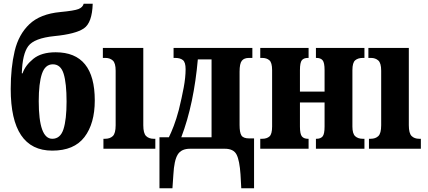

<svg xmlns="http://www.w3.org/2000/svg" viewBox="-20 -791 2274 1021"><path d="M258 10Q374 10 429 -62Q484 -134 484 -257Q484 -513 276 -513Q200 -513 157 -478Q114 -443 100 -401H96Q99 -504 130.5 -546Q162 -588 269 -599Q382 -610 426 -640Q470 -670 473 -771H425Q420 -752 397.5 -743Q375 -734 301 -727Q194 -717 136.5 -662.5Q79 -608 58 -519.5Q37 -431 37 -318Q37 10 258 10ZM258 -53Q186 -53 186 -253Q186 -348 203 -398.5Q220 -449 261 -449Q303 -449 318.5 -398.5Q334 -348 334 -251Q334 -155 317.5 -104Q301 -53 258 -53Z M530 0H806V-53H797Q772 -53 757 -67.5Q742 -82 742 -125V-536H527V-483H541Q564 -483 579.5 -469.5Q595 -456 595 -415V-125Q595 -82 580 -67.5Q565 -53 539 -53H530Z M828 210H897L902 137Q906 62 925 31Q944 0 990 0H1176Q1222 0 1238 31Q1254 62 1259 137L1263 210H1331V-55H1305Q1274 -55 1264 -70.5Q1254 -86 1254 -126V-410Q1254 -453 1266 -468Q1278 -483 1304 -483H1322V-536H903V-483H912Q938 -483 952.5 -471.5Q967 -460 967 -423Q967 -380 957 -326Q947 -272 931 -207Q918 -158 904 -121.5Q890 -85 878 -61H828ZM944 -61Q978 -150 1000 -255Q1022 -360 1032 -475H1105V-61Z M1364 0H1621V-53H1617Q1596 -53 1585.5 -65.5Q1575 -78 1575 -118V-246H1706V-118Q1706 -78 1695.5 -65.5Q1685 -53 1663 -53H1660V0H1918V-53H1909Q1884 -53 1869 -66.5Q1854 -80 1854 -118V-418Q1854 -458 1869 -470.5Q1884 -483 1909 -483H1918V-536H1660V-483H1663Q1685 -483 1695.5 -470.5Q1706 -458 1706 -418V-304H1575V-418Q1575 -458 1585 -470.5Q1595 -483 1617 -483H1621V-536H1364V-483H1374Q1398 -483 1412.5 -470.5Q1427 -458 1427 -418V-118Q1427 -78 1413 -65.5Q1399 -53 1374 -53H1364Z M1942 0H2218V-53H2209Q2184 -53 2169 -67.5Q2154 -82 2154 -125V-536H1939V-483H1953Q1976 -483 1991.5 -469.5Q2007 -456 2007 -415V-125Q2007 -82 1992 -67.5Q1977 -53 1951 -53H1942Z"/></svg>

Font: Noto Serif ExtraCondensed Extra
Style: Regular
Weight: 800
Width: 3
Designer: Monotype Design Team
Foundry: Monotype Imaging Inc.
Version: Version 1.002